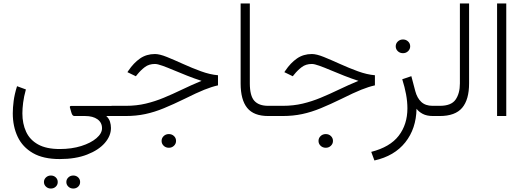

<svg xmlns="http://www.w3.org/2000/svg" viewBox="-20 -678 3060 1122"><path d="M329.1 251.5Q232.9 251.5 172.4 216.6Q111.8 181.6 83.3 121.3Q54.7 61 54.7 -15.6Q54.7 -48.8 59.8 -88.1Q64.9 -127.4 79.6 -174.3L131.3 -155.3Q119.6 -113.3 115.2 -78.1Q110.8 -43 110.8 -15.6Q110.8 44.9 132.6 92Q154.3 139.2 202.4 166Q250.5 192.9 329.1 192.9Q398.9 192.9 454.8 175.3Q510.7 157.7 543.5 129.6Q576.2 101.6 576.2 71.3Q576.2 38.1 549.6 19Q522.9 0 477.5 0H414.6Q403.3 0 397.9 -17.6L388.2 -50.8Q386.7 -59.1 397.5 -59.1H651.4V0H601.1Q617.2 15.1 622.8 33.2Q628.4 51.3 628.4 69.8Q628.4 116.2 592.3 157.7Q556.2 199.2 489 225.3Q421.9 251.5 329.1 251.5ZM367.7 385.7Q367.7 370.1 379.4 358.9Q391.1 347.7 408.2 347.7Q425.3 347.7 436.8 358.6Q448.2 369.6 448.2 385.7Q448.2 401.9 436.8 412.8Q425.3 423.8 408.2 423.8Q391.1 423.8 379.4 412.6Q367.7 401.4 367.7 385.7ZM236.8 385.7Q236.8 370.1 248.5 358.9Q260.3 347.7 277.3 347.7Q294.4 347.7 305.9 358.6Q317.4 369.6 317.4 385.7Q317.4 401.9 305.9 412.8Q294.4 423.8 277.3 423.8Q260.3 423.8 248.5 412.6Q236.8 401.4 236.8 385.7Z M924.3 145.5Q924.3 128.9 936.5 117.2Q948.7 105.5 966.8 105.5Q984.4 105.5 996.6 116.9Q1008.8 128.4 1008.8 145.5Q1008.8 162.1 996.6 173.8Q984.4 185.5 966.8 185.5Q948.7 185.5 936.5 173.8Q924.3 162.1 924.3 145.5ZM631.8 -59.6H714.8Q777.8 -59.6 831.8 -72.5Q885.7 -85.4 937 -106.7Q988.3 -127.9 1042 -153.8Q1095.7 -179.7 1157.7 -205.6Q1116.2 -218.8 1074.5 -235.4Q1032.7 -252 995.1 -267.8Q957.5 -283.7 929 -293.9Q900.4 -304.2 885.3 -304.2Q850.6 -304.2 826.4 -285.9Q802.2 -267.6 782.7 -243.2L773.9 -232.4L724.6 -256.3L730.5 -265.1Q760.7 -310.1 798.3 -336.2Q835.9 -362.3 885.7 -362.3Q912.6 -362.3 955.6 -345Q998.5 -327.6 1050 -304.2Q1101.6 -280.8 1154.3 -261.5Q1207 -242.2 1253.9 -238.3V-179.2Q1218.3 -171.4 1173.8 -153.6Q1129.4 -135.7 1060.1 -101.1Q993.2 -68.4 938 -45.7Q882.8 -22.9 829.3 -11.5Q775.9 0 713.4 0H631.8Z M1386.2 -657.7H1439.9V-190.9Q1439.9 -118.2 1466.3 -88.9Q1492.7 -59.6 1547.4 -59.6H1568.4V0H1547.4Q1462.9 0 1424.6 -47.4Q1386.2 -94.7 1386.2 -190.4Z M1841.3 145.5Q1841.3 128.9 1853.5 117.2Q1865.7 105.5 1883.8 105.5Q1901.4 105.5 1913.6 116.9Q1925.8 128.4 1925.8 145.5Q1925.8 162.1 1913.6 173.8Q1901.4 185.5 1883.8 185.5Q1865.7 185.5 1853.5 173.8Q1841.3 162.1 1841.3 145.5ZM1548.8 -59.6H1631.8Q1694.8 -59.6 1748.8 -72.5Q1802.7 -85.4 1854 -106.7Q1905.3 -127.9 1959 -153.8Q2012.7 -179.7 2074.7 -205.6Q2033.2 -218.8 1991.5 -235.4Q1949.7 -252 1912.1 -267.8Q1874.5 -283.7 1845.9 -293.9Q1817.4 -304.2 1802.2 -304.2Q1767.6 -304.2 1743.4 -285.9Q1719.2 -267.6 1699.7 -243.2L1690.9 -232.4L1641.6 -256.3L1647.5 -265.1Q1677.7 -310.1 1715.3 -336.2Q1752.9 -362.3 1802.7 -362.3Q1829.6 -362.3 1872.6 -345Q1915.5 -327.6 1967 -304.2Q2018.6 -280.8 2071.3 -261.5Q2124 -242.2 2170.9 -238.3V-179.2Q2135.3 -171.4 2090.8 -153.6Q2046.4 -135.7 1977.1 -101.1Q1910.2 -68.4 1855 -45.7Q1799.8 -22.9 1746.3 -11.5Q1692.9 0 1630.4 0H1548.8Z M2292.5 -407.2Q2292.5 -423.8 2304.7 -435.5Q2316.9 -447.3 2335 -447.3Q2352.5 -447.3 2364.7 -435.8Q2377 -424.3 2377 -407.2Q2377 -390.6 2364.7 -378.9Q2352.5 -367.2 2335 -367.2Q2316.9 -367.2 2304.7 -378.9Q2292.5 -390.6 2292.5 -407.2ZM2510.3 0Q2473.6 0 2450 -12.7Q2426.3 -25.4 2414.1 -42.5Q2412.1 73.7 2348.4 153.8Q2284.7 233.9 2168 259.8L2149.4 209.5Q2258.8 181.6 2309.8 115.5Q2360.8 49.3 2360.8 -44.9Q2360.8 -84 2353 -126.5Q2345.2 -168.9 2330.6 -214.8L2383.8 -232.9L2406.7 -146Q2417.5 -105 2441.9 -82.3Q2466.3 -59.6 2507.8 -59.6H2531.7V0Z M2512.2 -59.6H2550.3Q2617.2 -59.6 2642.3 -95.9Q2667.5 -132.3 2667.5 -190.4V-657.7H2721.2V-190.9Q2721.2 -95.7 2680.7 -47.9Q2640.1 0 2549.8 0H2512.2Z M2938.5 -657.7V0H2884.8V-657.7Z"/></svg>

Font: Vazirmatn RD FD ExtraLight
Style: Regular
Weight: 200
Designer: Saber Rastikerdar
Foundry: Saber Rastikerdar
Version: Version 33.003